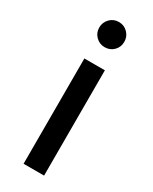

<svg xmlns="http://www.w3.org/2000/svg" viewBox="-189 -761 641 807"><g transform="rotate(30 132.0 -358.0)"><path d="M82.5 0V-511H182V0ZM132 -594.5Q107 -594.5 89.2 -612.2Q71.5 -630 71.5 -655Q71.5 -680.5 89 -698.5Q106.5 -716.5 132 -716.5Q158 -716.5 175.5 -698.5Q193 -680.5 193 -655Q193 -629.5 175.5 -612Q158 -594.5 132 -594.5Z"/></g></svg>

Font: Overpass Medium
Style: Regular
Weight: 500
Designer: Delve Withrington, Dave Bailey, Thomas Jockin
Foundry: Delve Fonts LLC
Version: Version 4.000